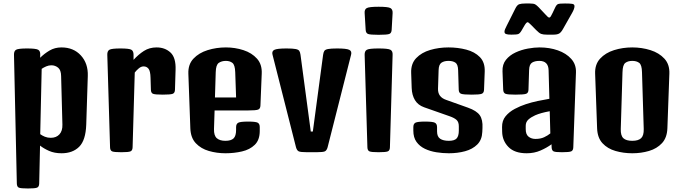

<svg xmlns="http://www.w3.org/2000/svg" viewBox="-20 -861 3859 1086"><path d="M138.2 205.1Q97.2 205.1 86.4 200.2Q75.7 195.3 75.2 177.2L59.1 -551.3Q58.6 -572.3 71 -579.6Q83.5 -586.9 133.3 -586.9Q183.1 -586.9 195.8 -579.6Q208.5 -572.3 207.5 -551.3L207 -534.2Q230.5 -557.6 260.3 -575.2Q290 -592.8 327.6 -592.8Q396 -592.8 437.5 -547.4Q479 -502 476.6 -431.2L467.8 -156.2Q464.8 -67.9 428 -31Q391.1 5.9 328.1 5.9Q287.6 5.9 257.3 -7.6Q227.1 -21 206.5 -37.6L201.7 177.2Q201.2 195.3 189.9 200.2Q178.7 205.1 138.2 205.1ZM270.5 -491.7Q255.9 -491.7 241.5 -485.6Q227.1 -479.5 215.8 -471.7L207.5 -102.1Q218.8 -93.8 233.9 -87.6Q249 -81.5 267.1 -81.5Q298.3 -81.5 316.2 -101.1Q334 -120.6 333 -156.2L325.7 -431.2Q325.2 -464.8 308.6 -478.3Q292 -491.7 270.5 -491.7Z M666 0Q625 0 614 -4.9Q603 -9.8 602.5 -27.8L586.9 -551.3Q586.4 -572.3 598.9 -579.6Q611.3 -586.9 661.1 -586.9Q710.9 -586.9 723.1 -579.6Q735.4 -572.3 735.4 -551.3V-522.5Q762.7 -552.7 793.9 -572.8Q825.2 -592.8 865.7 -592.8Q913.1 -592.8 944.3 -564Q975.6 -535.2 973.1 -465.8L969.7 -353.5Q969.2 -335.4 957.3 -330.6Q945.3 -325.7 900.9 -325.7Q856.4 -325.7 845.2 -330.6Q834 -335.4 833.5 -353.5L831.5 -420.4Q830.6 -459 820.1 -472.2Q809.6 -485.4 792.5 -485.4Q778.3 -485.4 765.4 -474.6Q752.4 -463.9 742.2 -450.7L730 -27.8Q729.5 -9.8 718.3 -4.9Q707 0 666 0Z M1255.4 5.9Q1206.1 5.9 1161.4 -7.1Q1116.7 -20 1087.6 -50.8Q1058.6 -81.5 1056.6 -134.8L1045.4 -444.3Q1043.5 -496.6 1074.2 -529.3Q1105 -562 1154.3 -577.4Q1203.6 -592.8 1257.8 -592.8Q1309.6 -592.8 1356.9 -577.4Q1404.3 -562 1433.6 -529.3Q1462.9 -496.6 1460.4 -444.3L1453.1 -264.2Q1452.6 -246.1 1440.2 -241.2Q1427.7 -236.3 1383.8 -236.3H1193.8L1190.4 -130.9Q1189.5 -93.8 1206.5 -79.1Q1223.6 -64.5 1254.9 -64.5Q1286.6 -64.5 1301 -78.1Q1315.4 -91.8 1315.4 -126.5V-141.6Q1315.4 -160.2 1327.4 -166.7Q1339.4 -173.3 1382.8 -173.3Q1426.3 -173.3 1437.7 -167Q1449.2 -160.6 1449.2 -142.1V-120.6Q1449.2 -69.3 1421.1 -42Q1393.1 -14.6 1348.6 -4.4Q1304.2 5.9 1255.4 5.9ZM1200.2 -452.6 1195.8 -309.6H1315.4L1310.5 -452.6Q1309.1 -494.1 1294.4 -505.4Q1279.8 -516.6 1257.8 -516.6Q1233.9 -516.6 1217.5 -505.4Q1201.2 -494.1 1200.2 -452.6Z M1717.8 0Q1679.7 0 1669.4 -5.1Q1659.2 -10.3 1654.3 -27.8L1521.5 -551.3Q1516.1 -571.3 1531.7 -579.1Q1547.4 -586.9 1600.6 -586.9Q1636.2 -586.9 1652.1 -583.7Q1668 -580.6 1672.9 -573Q1677.7 -565.4 1679.7 -551.3L1737.8 -117.2H1749.5L1807.6 -551.3Q1809.6 -565.4 1814.5 -573Q1819.3 -580.6 1835.4 -583.7Q1851.6 -586.9 1886.7 -586.9Q1939.9 -586.9 1955.6 -579.1Q1971.2 -571.3 1965.8 -551.3L1833 -27.8Q1828.1 -10.3 1817.9 -5.1Q1807.6 0 1769.5 0Z M2121.6 0Q2080.6 0 2069.6 -4.9Q2058.6 -9.8 2058.1 -27.8L2042.5 -551.3Q2042 -572.3 2055.2 -579.6Q2068.4 -586.9 2121.6 -586.9Q2174.8 -586.9 2188.2 -579.6Q2201.7 -572.3 2200.7 -551.3L2185.5 -27.8Q2185.1 -9.8 2173.8 -4.9Q2162.6 0 2121.6 0ZM2121.6 -664.1Q2074.2 -664.1 2061.8 -668.9Q2049.3 -673.8 2048.3 -691.9L2042.5 -787.1Q2041 -808.1 2054.7 -815.4Q2068.4 -822.8 2121.6 -822.8Q2174.8 -822.8 2188.2 -815.4Q2201.7 -808.1 2200.7 -787.1L2195.3 -691.9Q2194.3 -673.8 2181.9 -668.9Q2169.4 -664.1 2121.6 -664.1Z M2519 5.9Q2483.4 5.9 2448 0.2Q2412.6 -5.4 2383.1 -19.5Q2353.5 -33.7 2335.7 -58.6Q2317.9 -83.5 2317.9 -122.1V-142.1Q2317.9 -160.6 2329.8 -167Q2341.8 -173.3 2384.8 -173.3Q2428.2 -173.3 2440.2 -166.7Q2452.1 -160.2 2452.1 -141.6V-117.7Q2452.1 -87.9 2469.7 -76.2Q2487.3 -64.5 2518.6 -64.5Q2550.3 -64.5 2562.7 -77.9Q2575.2 -91.3 2575.2 -122.6V-146.5Q2575.2 -170.9 2562.5 -182.6Q2549.8 -194.3 2522.9 -203.6L2378.4 -254.4Q2344.2 -266.6 2327.1 -294.7Q2310.1 -322.8 2308.6 -362.8L2305.7 -448.2Q2303.7 -500.5 2334 -532.2Q2364.3 -564 2413.3 -578.4Q2462.4 -592.8 2516.6 -592.8Q2569.8 -592.8 2617.4 -580.3Q2665 -567.9 2694.3 -538.1Q2723.6 -508.3 2721.7 -456.1L2717.8 -353.5Q2717.3 -335.4 2704.8 -330.6Q2692.4 -325.7 2648.4 -325.7Q2601.1 -325.7 2588.1 -330.6Q2575.2 -335.4 2574.7 -353.5L2571.3 -464.4Q2570.3 -497.1 2555.7 -506.8Q2541 -516.6 2516.6 -516.6Q2492.7 -516.6 2477.3 -506.6Q2461.9 -496.6 2460.9 -464.8L2457.5 -358.9Q2456.1 -312 2503.9 -295.9L2627 -252Q2676.3 -234.4 2693.8 -209Q2711.4 -183.6 2709 -137.2L2708 -114.7Q2706.1 -69.8 2679.4 -43.5Q2652.8 -17.1 2610.4 -5.6Q2567.9 5.9 2519 5.9Z M2959 5.9Q2890.6 5.9 2856 -29.5Q2821.3 -64.9 2820.3 -115.7L2819.8 -142.1Q2819.3 -178.7 2839.8 -203.6Q2860.4 -228.5 2891.8 -245.1Q2923.3 -261.7 2955.1 -272Q2986.3 -282.2 3020.8 -289.6Q3055.2 -296.9 3087.4 -302.2L3083 -463.9Q3081.5 -516.6 3030.3 -516.6Q3005.4 -516.6 2989.5 -506.8Q2973.6 -497.1 2972.7 -464.4L2969.2 -353.5Q2968.8 -335.4 2956.1 -330.6Q2943.4 -325.7 2895.5 -325.7Q2851.1 -325.7 2839.1 -330.6Q2827.1 -335.4 2826.2 -353.5L2822.3 -457.5Q2820.8 -496.6 2841.8 -522.7Q2862.8 -548.8 2896 -564.2Q2929.2 -579.6 2965.8 -586.2Q3002.4 -592.8 3031.7 -592.8Q3087.9 -592.8 3135.3 -576.2Q3182.6 -559.6 3210.9 -528.1Q3239.3 -496.6 3237.8 -451.7L3222.7 -27.8Q3222.2 -9.8 3210.9 -4.9Q3199.7 0 3158.7 0Q3121.1 0 3111.1 -4.9Q3101.1 -9.8 3100.1 -27.8L3099.6 -44.9Q3073.2 -25.4 3037.6 -9.8Q3002 5.9 2959 5.9ZM2953.6 -130.4Q2953.6 -100.6 2969.7 -87.9Q2985.8 -75.2 3008.8 -75.2Q3037.1 -75.2 3057.6 -84.7Q3078.1 -94.2 3092.8 -106.4L3089.4 -231.9Q3038.6 -222.7 3007.3 -209Q2983.4 -198.2 2968.5 -184.6Q2953.6 -170.9 2953.6 -149.4ZM2872.6 -665Q2851.1 -665 2842.3 -668.5Q2833.5 -671.9 2833.5 -681.2Q2833.5 -688 2836.7 -695.8Q2839.8 -703.6 2846.2 -715.8L2895 -813Q2904.8 -833 2917 -837.2Q2929.2 -841.3 2953.1 -841.3H2975.6Q2998.5 -841.3 3007.3 -836.2Q3016.1 -831.1 3026.9 -819.8L3066.9 -777.3Q3072.3 -772 3077.1 -766.8Q3082 -761.7 3086.4 -761.7Q3091.3 -761.7 3095.7 -768.8Q3100.1 -775.9 3105 -786.6L3120.6 -819.3Q3127.9 -834.5 3136.2 -837.9Q3144.5 -841.3 3175.8 -841.3Q3205.1 -841.3 3217.3 -839.1Q3229.5 -836.9 3229.5 -826.2Q3229.5 -811.5 3215.8 -787.6L3164.6 -697.3Q3153.8 -677.7 3142.8 -671.4Q3131.8 -665 3109.4 -665H3073.7Q3052.7 -665 3041.3 -669.2Q3029.8 -673.3 3012.7 -690.9L2983.9 -720.2Q2968.8 -735.4 2964.4 -735.4Q2957.5 -735.4 2945.8 -715.3L2929.7 -687.5Q2920.4 -671.9 2911.6 -668.5Q2902.8 -665 2872.6 -665Z M3556.6 5.9Q3506.3 5.9 3461.4 -7.1Q3416.5 -20 3387.9 -50.8Q3359.4 -81.5 3357.4 -134.8L3346.2 -444.3Q3344.2 -496.6 3374.3 -529.3Q3404.3 -562 3453.1 -577.4Q3502 -592.8 3556.2 -592.8Q3610.4 -592.8 3659.2 -577.4Q3708 -562 3738 -529.3Q3768.1 -496.6 3766.1 -444.3L3754.9 -135.3Q3752.9 -82 3724.4 -51.3Q3695.8 -20.5 3651.4 -7.3Q3606.9 5.9 3556.6 5.9ZM3556.2 -64.5Q3590.3 -64.5 3606.2 -79.3Q3622.1 -94.2 3621.1 -131.3L3611.3 -452.6Q3610.4 -494.1 3595.5 -505.4Q3580.6 -516.6 3556.2 -516.6Q3532.2 -516.6 3517.1 -505.4Q3502 -494.1 3501 -452.6L3491.2 -130.9Q3490.2 -93.8 3506.1 -79.1Q3522 -64.5 3556.2 -64.5Z"/></svg>

Font: Denk One
Style: Regular
Weight: 400
Designer: Irina Smirnova, Eben Sorkin
Foundry: Sorkin Type Co.f
Version: Version 1.004; ttfautohint (v1.8.4.7-5d5b);gftools[0.9.23]